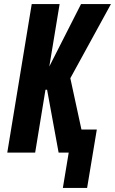

<svg xmlns="http://www.w3.org/2000/svg" viewBox="-20 -755 569 950"><path d="M291 175 320 0H270L215 -300L213 -311H205L154 0H16L137 -735H275L224 -426L381 -735H529L328 -368L383 -114H459L411 175Z"/></svg>

Font: Iosevka Curly Heavy
Style: Italic
Weight: 900
Italic angle: -9°
Monospace: yes
Designer: Belleve Invis
Foundry: Belleve Invis
Version: Version 22.1.2; ttfautohint (v1.8.4)